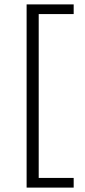

<svg xmlns="http://www.w3.org/2000/svg" viewBox="-20 -731 386 873"><path d="M315 -667H156V78H315V122H101V-711H315Z"/></svg>

Font: EauTestSC Semilight
Style: Regular
Weight: 300
Designer: Christian Thalmann (Catharsis Fonts)
Version: Version 0.001;PS 000.001;hotconv 1.0.88;makeotf.lib2.5.64775